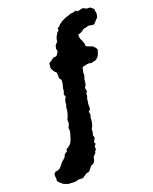

<svg xmlns="http://www.w3.org/2000/svg" viewBox="-258 -811 912 1148"><g transform="rotate(-20 198.0 -237.5)"><path d="M-7 242 -26 241 -51 232 -60 226 -75 213 -85 200 -83 190 -85 170V158L-74 146L-56 143L-42 135L-35 127L-17 105L5 86L15 66L34 53L33 41L43 38L63 22L70 11L77 -5L82 -21L88 -40L91 -58L89 -73L97 -90L100 -100L99 -121L107 -138L113 -156L116 -170L119 -197L124 -210V-222L129 -241L137 -254L131 -272L138 -290L139 -308L143 -321L147 -336L148 -358L137 -372L138 -389L135 -411L126 -418L120 -425L110 -446L114 -477L133 -488L146 -499L169 -502L184 -525L181 -545L186 -564L202 -582L204 -597L210 -613L221 -632L233 -643L232 -656L245 -663L252 -672L274 -688L283 -692L303 -701L318 -705L332 -711L353 -713L369 -718L379 -710L408 -717L418 -716L434 -707L457 -706L477 -689L478 -677L481 -659L476 -636L460 -620L453 -610L440 -602L410 -607L388 -601L377 -600L369 -593L354 -584L334 -577L335 -559L339 -545L345 -535L346 -530L353 -511L351 -499L375 -488L379 -487L394 -481L409 -464L413 -454L409 -440L401 -419L394 -410L381 -399L348 -391L337 -395L320 -393L293 -387L285 -355V-333L278 -317L277 -301L275 -290L272 -279L263 -264L268 -243L260 -231L259 -215L253 -198L252 -186L249 -167V-156V-137L236 -122L240 -105L234 -85V-72L232 -59L226 -35L217 -20L216 1L211 16L216 34L203 59L209 71L198 84L200 102L191 112L188 123L171 140L167 161L156 178L139 185L126 202L115 214L96 219L78 231L67 238L41 237L16 243Z"/></g></svg>

Font: Winky Rough SemiBold
Style: Regular
Weight: 600
Designer: Simon Atzbach
Foundry: typofactur
Version: Version 1.206; ttfautohint (v1.8.4.7-5d5b)